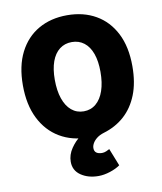

<svg xmlns="http://www.w3.org/2000/svg" viewBox="-95 -738 882 1043"><g transform="rotate(-10 346.0 -217.0)"><path d="M364 228Q307 228 267.5 201Q228 174 228 126Q228 87 252 52Q276 17 304 -2L346 12Q256 12 188 -28.5Q120 -69 82 -145Q44 -221 44 -328Q44 -435 82 -509.5Q120 -584 188 -623Q256 -662 346 -662Q436 -662 504 -623Q572 -584 610 -509.5Q648 -435 648 -328Q648 -237 621.5 -170.5Q595 -104 547 -61Q499 -18 432 2Q409 9 393.5 21Q378 33 370 47Q362 61 362 74Q362 92 373.5 100Q385 108 404 108Q416 108 427.5 103Q439 98 446 94L484 190Q462 206 428 217Q394 228 364 228ZM346 -132Q385 -132 413.5 -156Q442 -180 457 -224Q472 -268 472 -328Q472 -387 457 -428.5Q442 -470 413.5 -492Q385 -514 346 -514Q307 -514 278.5 -492Q250 -470 235 -428.5Q220 -387 220 -328Q220 -268 235 -224Q250 -180 278.5 -156Q307 -132 346 -132Z"/></g></svg>

Font: Mada Black
Style: Regular
Weight: 900
Designer: Khaled Hosny
Version: Version 1.5